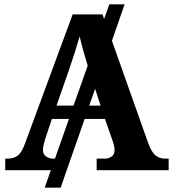

<svg xmlns="http://www.w3.org/2000/svg" viewBox="-20 -780 793 880"><path d="M4 0V-53H16Q43 -53 61.5 -67Q80 -81 96 -126L313 -714H450L457 -693L481 -760H551L493 -593L659 -125Q674 -83 692.5 -68Q711 -53 735 -53H753V0H423V-53H462Q477 -53 491 -62Q505 -71 505 -92Q505 -104 502 -115.5Q499 -127 496 -135L461 -235H368L258 80H185L213 0ZM239 -296H317L382 -479Q372 -511 362 -547Q352 -583 345 -613Q336 -581 323 -540.5Q310 -500 298 -465ZM441 -296 416 -373 389 -296ZM222 -53H232L296 -235H218L189 -149Q185 -137 181 -120.5Q177 -104 177 -92Q177 -73 191 -63Q205 -53 222 -53Z"/></svg>

Font: NotoSerif-Bold
Style: Regular
Weight: 700
Designer: Monotype Design Team
Foundry: Monotype Imaging Inc.
Version: Version 2.007; ttfautohint (v1.8) -l 8 -r 50 -G 200 -x 14 -D